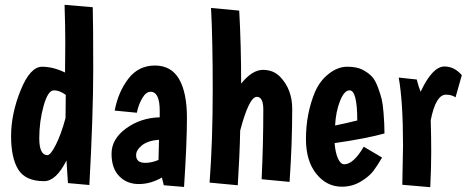

<svg xmlns="http://www.w3.org/2000/svg" viewBox="-20 -754 1937 797"><path d="M250 -453 251 -577Q251 -646 248 -734L365 -724Q367 -653 367 -466.5Q367 -280 351 14L262 6Q259 -34 256 -88Q213 -2 163 -2Q86 -2 56 -50Q26 -98 26 -189.5Q26 -281 65.5 -379Q105 -477 155 -477Q200 -477 250 -453ZM253 -360Q228 -379 203.5 -379Q179 -379 161 -314.5Q143 -250 143 -180Q143 -110 177 -110Q190 -110 212 -153.5Q234 -197 252 -264Z M744 22 660 15 652 -17Q605 10 556 10Q507 10 475 -22.5Q443 -55 443 -116Q443 -177 503.5 -221Q564 -265 643 -267V-294Q643 -373 605 -373Q586 -373 570.5 -346.5Q555 -320 548 -286L456 -295Q471 -373 513 -427.5Q555 -482 623 -482Q691 -482 723.5 -425.5Q756 -369 756 -265Q756 -161 744 22ZM545 -110Q545 -78 583 -78Q609 -78 638 -90L640 -174Q593 -170 569 -150.5Q545 -131 545 -110Z M981 -407Q1027 -464 1071.5 -464Q1116 -464 1144 -434Q1193 -382 1193 -302Q1193 -157 1182 1L1066 -10Q1073 -157 1073 -299Q1073 -352 1046 -352Q1014 -352 977 -212Q975 -112 967 15L850 4Q863 -168 863 -380Q863 -592 856 -721L973 -710Q981 -569 981 -407Z M1409 -72Q1447 -72 1490 -145L1566 -100Q1547 -67 1529.5 -44Q1512 -21 1477 0Q1442 21 1399 21Q1336 21 1293 -32.5Q1250 -86 1250 -177Q1250 -281 1287 -371Q1307 -418 1344.5 -447.5Q1382 -477 1421.5 -477Q1461 -477 1485 -464.5Q1509 -452 1523.5 -436.5Q1538 -421 1549 -391Q1560 -361 1564.5 -342Q1569 -323 1572 -287Q1576 -239 1576 -200Q1496 -178 1369 -160Q1372 -120 1383 -96Q1394 -72 1409 -72ZM1431 -379Q1409 -379 1391.5 -335Q1374 -291 1371 -233Q1424 -244 1463 -254Q1463 -379 1431 -379Z M1831 -361Q1789 -361 1768 -255Q1770 -185 1770 -121Q1770 -57 1766 23L1650 13Q1653 -134 1653 -149Q1653 -334 1635 -432L1710 -424Q1717 -395 1726 -373Q1775 -478 1825 -478Q1866 -478 1897 -442L1871 -350Q1855 -361 1831 -361Z"/></svg>

Font: Boogaloo
Style: Regular
Weight: 400
Designer: John Vargas Beltran
Foundry: John Vargas Beltran
Version: Version 1.002